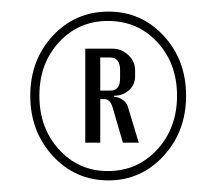

<svg xmlns="http://www.w3.org/2000/svg" viewBox="-20 -748 373 331"><path d="M167 -437Q109.9 -437 71 -479.2Q32.2 -521.5 32.2 -583Q32.2 -644.5 71 -686.3Q109.9 -728 167 -728Q223.6 -728 262.2 -686.3Q300.8 -644.5 300.8 -583Q300.8 -521.5 262 -479.2Q223.1 -437 167 -437ZM166 -453.1Q216.8 -453.1 251 -490.2Q285.2 -527.3 285.2 -583Q285.2 -638.7 251.2 -675.3Q217.3 -711.9 166 -711.9Q115.7 -711.9 81.8 -675.3Q47.9 -638.7 47.9 -583Q47.9 -527.3 81.8 -490.2Q115.7 -453.1 166 -453.1ZM127 -664.1H173.8Q189.5 -664.1 201.2 -653.1Q212.9 -642.1 212.9 -627V-616.2Q212.9 -602.1 202.4 -592.5Q191.9 -583 176.8 -583V-581.1Q179.7 -581.1 183.8 -579.8Q188 -578.6 193.1 -574.7Q198.2 -570.8 200.2 -564.9L219.2 -502H191.9L173.8 -564Q169.4 -577.1 160.2 -577.1H152.8V-502H127ZM152.8 -648.9V-591.8H169.9Q187 -591.8 187 -612.8V-627Q187 -648.9 169.9 -648.9Z"/></svg>

Font: Moniqa Narrow Heading
Style: Regular
Weight: 400
Width: 4
Designer: Rajesh Rajput
Foundry: Rajesh Rajput
Version: Version 1.000